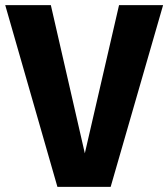

<svg xmlns="http://www.w3.org/2000/svg" viewBox="-21 -731 657 751"><path d="M310.8 -131.3 444.6 -710.8H616.9L411.8 0H203.6L-0.5 -710.8H177.9Z"/></svg>

Font: FiraCode Nerd Font
Style: Bold
Weight: 700
Designer: Carrois Corporate, Edenspiekermann AG, Nikita Prokopov
Foundry: Carrois Corporate, Edenspiekermann AG, Nikita Prokopov
Version: Version 6.002;Nerd Fonts 2.1.0